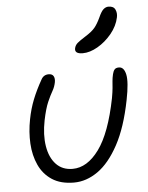

<svg xmlns="http://www.w3.org/2000/svg" viewBox="-54 -811 668 865"><g transform="rotate(-5 279.5 -378.0)"><path d="M246 10Q186 10 147 -15.5Q108 -41 88 -84.5Q68 -128 65 -181.5Q62 -235 73 -291Q82 -338 98.5 -379.5Q115 -421 140 -465Q151 -486 174 -486Q190 -486 196 -475.5Q202 -465 199 -448Q195 -427 184.5 -409Q174 -391 161.5 -362.5Q149 -334 138 -281Q125 -216 133.5 -164Q142 -112 170.5 -82Q199 -52 245 -52Q311 -52 364.5 -125Q418 -198 449 -354Q454 -382 455.5 -399Q457 -416 458 -430Q459 -444 463 -461Q466 -474 472 -481.5Q478 -489 492 -489Q515 -489 522.5 -454.5Q530 -420 514 -340Q490 -218 448 -140.5Q406 -63 354 -26.5Q302 10 246 10ZM336 -567Q298 -567 303 -592Q306 -606 317 -615.5Q328 -625 352 -640Q384 -660 397.5 -676.5Q411 -693 424 -721Q436 -748 446.5 -757Q457 -766 469 -766Q492 -766 499.5 -750Q507 -734 503 -715Q495 -676 467 -642Q439 -608 403.5 -587.5Q368 -567 336 -567Z"/></g></svg>

Font: Shantell Sans Normal
Style: Italic
Weight: 300
Italic angle: -11.31°
Designer: Stephen Nixon, Anya Danilova, Shantell Martin
Foundry: Arrow Type
Version: Version 1.008;[a672d596b]